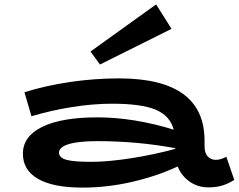

<svg xmlns="http://www.w3.org/2000/svg" viewBox="-20 -839 1084 872"><path d="M1044 -22Q1019 -6 991.5 3Q964 12 926 12Q879 12 841.5 -14Q804 -40 787 -83Q693 -39 580 -13Q467 13 354 13Q222 13 153 -26.5Q84 -66 84 -141Q84 -220 172 -263Q260 -306 422 -306Q587 -306 769 -250Q752 -314 686.5 -341Q621 -368 490 -368Q403 -368 308 -353Q213 -338 123 -311L91 -420Q186 -450 297.5 -466.5Q409 -483 520 -483Q909 -483 909 -200V-176Q909 -144 923.5 -128.5Q938 -113 960 -113Q982 -113 1008 -127ZM395 -104Q471 -104 576.5 -120.5Q682 -137 776 -163V-166Q603 -198 422 -198Q337 -198 292.5 -184.5Q248 -171 248 -146Q248 -123 280.5 -113.5Q313 -104 395 -104ZM434 -546 759 -708 689 -819 391 -605Z"/></svg>

Font: BioRhyme Expanded ExtraBold
Style: Regular
Weight: 800
Width: 7
Designer: Aoife Mooney
Foundry: Aoife Mooney Type
Version: Version 1.000